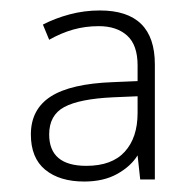

<svg xmlns="http://www.w3.org/2000/svg" viewBox="-20 -742 369 367"><path d="M171 -722Q276 -722 276 -619V-399H248L243 -445Q230 -424 204 -409.5Q178 -395 141 -395Q94 -395 66.5 -417.5Q39 -440 39 -485Q39 -533 77 -557.5Q115 -582 196 -585L243 -587V-617Q243 -656 223 -674Q203 -692 169 -692Q143 -692 120 -685.5Q97 -679 74 -666L62 -695Q85 -707 113 -714.5Q141 -722 171 -722ZM196 -556Q132 -553 103 -537.5Q74 -522 74 -485Q74 -425 145 -425Q194 -425 218.5 -452Q243 -479 243 -526V-558Z"/></svg>

Font: Noto Sans Bengali ExtraLight
Style: Regular
Weight: 200
Designer: Jelle Bosma - Monotype Design Team
Foundry: Monotype Imaging Inc.
Version: Version 2.003; ttfautohint (v1.8.4.7-5d5b)